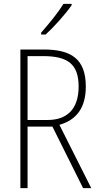

<svg xmlns="http://www.w3.org/2000/svg" viewBox="-20 -969 511 989"><path d="M349 -942V-949H307C277 -901 235 -850 192 -801V-791H215C258 -830 317 -896 349 -942ZM205 -714H85V0H122V-317H250L408 0H450L286 -326C374 -351 422 -414 422 -523C422 -666 346 -714 205 -714ZM202 -680C330 -680 385 -638 385 -523C385 -404 322 -351 226 -351H122V-680Z"/></svg>

Font: Noto Sans Bengali Condensed ExtraLight
Style: Regular
Weight: 200
Width: 3
Designer: Joana Ranito - Universal Thirst; Jelle Bosma - Monotype Design Team
Foundry: Universal Thirst ehf.
Version: Version 3.000